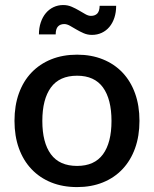

<svg xmlns="http://www.w3.org/2000/svg" viewBox="-20 -735 611 762"><path d="M286 -518Q342.5 -518 388.2 -499.5Q434 -481 466.2 -447Q498.5 -413 516 -364.5Q533.5 -316 533.5 -255.5Q533.5 -195 516 -146.5Q498.5 -98 466.2 -63.8Q434 -29.5 388.2 -11Q342.5 7.5 286 7.5Q229 7.5 183.2 -11Q137.5 -29.5 105 -63.8Q72.5 -98 55 -146.5Q37.5 -195 37.5 -255.5Q37.5 -316 55 -364.5Q72.5 -413 105 -447Q137.5 -481 183.2 -499.5Q229 -518 286 -518ZM286 -76.5Q355 -76.5 388.8 -122.8Q422.5 -169 422.5 -255Q422.5 -341 388.8 -387.8Q355 -434.5 286 -434.5Q216 -434.5 182 -387.8Q148 -341 148 -255Q148 -169 182 -122.8Q216 -76.5 286 -76.5ZM341 -672Q357 -672 366 -681.2Q375 -690.5 375.5 -712H441Q441 -686 434 -664.8Q427 -643.5 414.2 -628.2Q401.5 -613 383.8 -604.8Q366 -596.5 345 -596.5Q327.5 -596.5 312 -603.2Q296.5 -610 283 -618Q269.5 -626 257.5 -632.8Q245.5 -639.5 235 -639.5Q219 -639.5 210 -629.8Q201 -620 201 -598.5H134.5Q134.5 -624.5 141.8 -646Q149 -667.5 161.8 -682.8Q174.5 -698 192.2 -706.5Q210 -715 231 -715Q249 -715 264.5 -708.2Q280 -701.5 293.5 -693.5Q307 -685.5 318.8 -678.8Q330.5 -672 341 -672Z"/></svg>

Font: LatoLatin Semibold
Style: Regular
Weight: 600
Designer: Lukasz Dziedzic with Adam Twardoch and Botio Nikoltchev
Foundry: tyPoland Lukasz Dziedzic
Version: Version 2.015; 2015-08-06; http://www.latofonts.com/